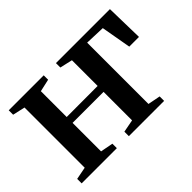

<svg xmlns="http://www.w3.org/2000/svg" viewBox="-100 -747 972 972"><g transform="rotate(-45 386.5 -261.0)"><path d="M22 0V-32L89 -45V-476L22.5 -491V-522.5H273V-491L206 -476V-291L428 -291.5V-475.5L360.5 -491V-522.5H747L751.5 -319H682L653.5 -480L545.5 -484V-45L612.5 -32V0H360V-32L428 -45V-249H206V-45L274 -32V0Z"/></g></svg>

Font: Merriweather 96pt SemiBold
Style: Regular
Weight: 600
Version: Version 2.100